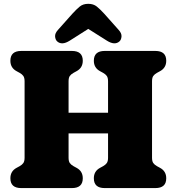

<svg xmlns="http://www.w3.org/2000/svg" viewBox="-20 -960 902 980"><path d="M330 -155Q330 -137 336.2 -128Q342.5 -119 355 -112L370.5 -103.5Q402.5 -86.5 402.5 -50Q402.5 0 347 0H88.5Q33 0 33 -50Q33 -86.5 65 -103.5L80.5 -112Q93 -119 99.2 -128Q105.5 -137 105.5 -155V-545Q105.5 -563 99.2 -572Q93 -581 80.5 -588L65 -596.5Q33 -613.5 33 -650Q33 -700 88.5 -700H347Q402.5 -700 402.5 -650Q402.5 -613.5 370.5 -596.5L355 -588Q342.5 -581 336.2 -572Q330 -563 330 -545V-384.5H531.5V-545Q531.5 -563 525.2 -572Q519 -581 506.5 -588L491 -596.5Q459 -613.5 459 -650Q459 -700 514.5 -700H773Q828.5 -700 828.5 -650Q828.5 -613.5 796.5 -596.5L781 -588Q768.5 -581 762.2 -572Q756 -563 756 -545V-155Q756 -137 762.2 -128Q768.5 -119 781 -112L796.5 -103.5Q828.5 -86.5 828.5 -50Q828.5 0 773 0H514.5Q459 0 459 -50Q459 -86.5 491 -103.5L506.5 -112Q519 -119 525.2 -128Q531.5 -137 531.5 -155V-279H330ZM336 -752.5Q295.5 -727 271.5 -749Q262.5 -757.5 261.2 -773.8Q260 -790 276 -807.5L349.5 -890Q370 -912.5 387 -926.5Q404 -940.5 430.5 -940.5Q457 -940.5 474.2 -926.5Q491.5 -912.5 512 -890L585.5 -807.5Q601.5 -790 600.2 -773.8Q599 -757.5 590 -749Q566 -727 525.5 -752.5L430.5 -812.5Z"/></svg>

Font: Fraunces 72pt S100 Black
Style: Regular
Weight: 900
Version: Version 1.000; ttfautohint (v1.8.3)